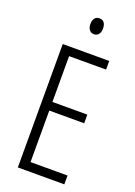

<svg xmlns="http://www.w3.org/2000/svg" viewBox="-170 -979 732 1044"><g transform="rotate(20 196.0 -457.0)"><path d="M217 -914C192 -914 180 -895 180 -868C180 -841 193 -822 217 -822C240 -822 253 -840 253 -868C253 -895 242 -914 217 -914ZM345 0V-51H131V-349H333V-399H131V-664H345V-714H76V0Z"/></g></svg>

Font: Noto Sans Devanagari ExtraCondensed Light
Style: Regular
Weight: 300
Width: 2
Designer: Jelle Bosma - Monotype Design Team
Foundry: Monotype Imaging Inc.
Version: Version 2.004